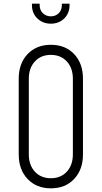

<svg xmlns="http://www.w3.org/2000/svg" viewBox="-20 -1010 554 1046"><path d="M257 16Q178.5 16 130.2 -35Q82 -86 82 -169V-581Q82 -664.5 130.2 -715.2Q178.5 -766 257 -766Q336 -766 384 -715.2Q432 -664.5 432 -581V-169Q432 -86 384 -35Q336 16 257 16ZM257 -39Q311 -39 344 -74.8Q377 -110.5 377 -169V-581Q377 -639.5 344 -675.2Q311 -711 257 -711Q203 -711 170 -675.2Q137 -639.5 137 -581V-169Q137 -110.5 170 -74.8Q203 -39 257 -39ZM257 -881Q213.5 -881 183.8 -909.2Q154 -937.5 154 -983V-990H196V-983Q196 -954.5 213.8 -937.8Q231.5 -921 257 -921Q282.5 -921 299.8 -937.8Q317 -954.5 317 -983V-990H359V-983Q359 -937.5 329.8 -909.2Q300.5 -881 257 -881Z"/></svg>

Font: Mohave Light
Style: Regular
Weight: 300
Designer: Gumpita Rahayu
Foundry: Tokotype
Version: Version 2.003